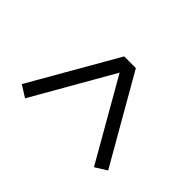

<svg xmlns="http://www.w3.org/2000/svg" viewBox="-123 -738 745 745"><g transform="rotate(-45 250.0 -365.0)"><path d="M79 -128 49 -176 379 -365 49 -554 79 -602 436 -397V-333Z"/></g></svg>

Font: Iosevka SS01 Light
Style: Regular
Weight: 300
Monospace: yes
Designer: Belleve Invis
Foundry: Belleve Invis
Version: 2.3.3; ttfautohint (v1.8.3)